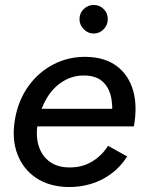

<svg xmlns="http://www.w3.org/2000/svg" viewBox="-20 -741 590 773"><path d="M252 12Q177 10 125 -25Q73 -60 50 -120.5Q27 -181 40 -259Q53 -336 94 -393.5Q135 -451 196.5 -482.5Q258 -514 330 -512Q403 -510 450 -475Q497 -440 515.5 -378Q534 -316 519 -232H426Q436 -292 429.5 -337.5Q423 -383 396.5 -409.5Q370 -436 321 -437Q274 -438 234.5 -414Q195 -390 169 -347Q143 -304 132 -247Q123 -191 136.5 -151Q150 -111 181.5 -89Q213 -67 258 -67Q310 -66 350.5 -90.5Q391 -115 415 -154L492 -111Q466 -70 428.5 -42Q391 -14 346 -0.5Q301 13 252 12ZM99 -232 106 -303H473L467 -232ZM357 -606Q334 -606 317 -623.5Q300 -641 300 -664Q300 -688 317 -704.5Q334 -721 357 -721Q381 -721 397.5 -704.5Q414 -688 414 -664Q414 -641 397.5 -623.5Q381 -606 357 -606Z"/></svg>

Font: Figtree Light Medium
Style: Italic
Weight: 500
Italic angle: -9.5°
Version: Version 2.000